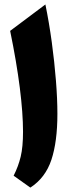

<svg xmlns="http://www.w3.org/2000/svg" viewBox="-20 -831 343 859"><path d="M183.1 -811Q199.7 -730 211.7 -642.1Q223.6 -554.2 230.2 -471.2Q236.8 -388.2 236.8 -321.8Q236.8 -197.3 210 -116.2Q183.1 -35.2 115.7 8.3L41 -44.9Q62 -86.4 72.5 -129.9Q83 -173.3 83 -241.7Q83 -324.2 68.6 -438.5Q54.2 -552.7 25.4 -692.9Z"/></svg>

Font: Pinar DS2-Bold
Style: Regular
Weight: 700
Designer: Amin Abedi
Version: Version 2.000